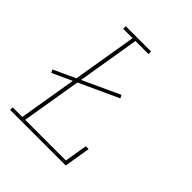

<svg xmlns="http://www.w3.org/2000/svg" viewBox="-200 -868 1001 1001"><g transform="rotate(45 300.0 -367.5)"><path d="M35 0V-19H106L159 -338L50 -288L42 -305L163 -361L222 -716H153V-735H339V-716H243L186 -372L390 -466L399 -449L182 -349L127 -19H427L448 -145H469L445 0Z"/></g></svg>

Font: Iosevka Curly Slab ThEx
Style: Italic
Weight: 100
Width: 7
Italic angle: -9°
Monospace: yes
Designer: Belleve Invis
Foundry: Belleve Invis
Version: Version 11.1.0; ttfautohint (v1.8.3)